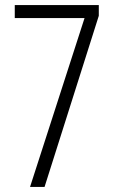

<svg xmlns="http://www.w3.org/2000/svg" viewBox="-20 -734 452 754"><path d="M98 0H155L368 -672V-714H38V-663H312Z"/></svg>

Font: Noto Sans Lao Looped ExtraCondensed Light
Style: Regular
Weight: 300
Width: 2
Designer: Mark Frömberg, Ben Mitchell
Foundry: The Fontpad Ltd
Version: Version 1.002